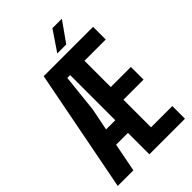

<svg xmlns="http://www.w3.org/2000/svg" viewBox="-281 -1077 1182 1182"><g transform="rotate(-45 310.5 -485.5)"><path d="M13.6 0 169 -800H598.8V-689.7H413.8V-460.9H588.8V-350.6H413.8V-110.3H598.8V0H289V-186.6H186L149.7 0ZM208.9 -296.9H289V-689.7H264.2L237.8 -440.9ZM327.2 -840 416 -971.2H498.2L405.3 -840Z"/></g></svg>

Font: Big Shoulders Thin
Style: Regular
Weight: 100
Designer: Patric King
Foundry: XO Type Co
Version: Version 2.002